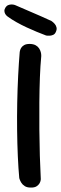

<svg xmlns="http://www.w3.org/2000/svg" viewBox="-34 -846 276 866"><path d="M104.4 0Q88.1 0 77.9 -6.4Q67.6 -12.9 62.3 -21.6Q57 -30.2 54.9 -36.5Q52.9 -42.8 52.9 -42.8Q48.9 -85.8 46.4 -141.2Q43.9 -196.8 43.2 -258.7Q42.5 -320.6 43.7 -383.2Q44.9 -445.9 47.9 -504.4Q50.9 -562.9 54.9 -610.9Q54.9 -610.9 56 -616.7Q57.1 -622.5 61.2 -629.7Q65.3 -636.8 74.6 -642.4Q83.9 -647.9 100.4 -647.9Q117 -647.4 127.1 -641.7Q137.1 -636.1 142.4 -627.7Q147.8 -619.2 149.9 -611.1Q152 -602.9 152 -597.3Q152 -591.6 152 -591.6Q148 -550.6 146 -497.5Q144 -444.4 143.5 -384.4Q143 -324.4 143.5 -262.9Q144 -201.4 145.7 -143.5Q147.4 -85.6 150 -37.8Q150 -37.8 149.2 -32.1Q148.4 -26.4 144.1 -18.8Q139.8 -11.2 130.5 -5.4Q121.2 0.4 104.4 0ZM173.8 -685.9Q153.8 -693.5 131.3 -702.7Q108.9 -711.9 85.9 -722.6Q63 -733.2 40.9 -745.6Q18.8 -757.9 -0.4 -772Q-0.4 -772 -3.8 -775Q-7.2 -778 -10.4 -783.3Q-13.5 -788.6 -14.1 -795.8Q-14.8 -803 -9.5 -811.8Q-4.6 -819.8 2.8 -822.8Q10.1 -825.8 17.2 -825.8Q24.2 -825.9 29 -824.6Q33.8 -823.2 33.8 -823.2Q69.4 -807.4 109.1 -790.7Q148.8 -774 197.8 -751.4Q197.8 -751.4 202.8 -747.7Q207.8 -744 213.4 -737.4Q219.1 -730.9 221.1 -721.3Q223 -711.8 216.9 -700Q213 -692 205.8 -688.8Q198.6 -685.6 191.4 -685.1Q184.2 -684.5 179 -685.2Q173.8 -685.9 173.8 -685.9Z"/></svg>

Font: Sour Gummy Black
Style: Regular
Weight: 900
Version: Version 1.000